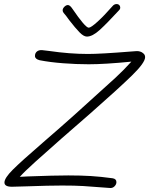

<svg xmlns="http://www.w3.org/2000/svg" viewBox="-20 -948 738 950"><path d="M287 -30Q222 -30 112 -26L39 -24Q2 -24 2 -45Q2 -67 43.5 -108.5Q85 -150 195 -245Q291 -328 351 -382Q510 -525 552 -564Q594 -603 630 -643Q498 -630 419 -630Q358 -630 292.5 -635Q227 -640 176 -650Q153 -656 153 -671Q153 -685 162.5 -693Q172 -701 188 -700L222 -696Q325 -681 415 -681Q478 -681 627 -693L654 -695Q663 -696 673 -693Q683 -690 689 -684Q698 -677 698 -665Q698 -638 633 -574.5Q568 -511 426 -386L395 -359Q300 -276 286 -264Q212 -199 156 -148.5Q100 -98 78 -73Q88 -73 116 -75Q249 -80 318 -80Q381 -80 429.5 -77Q478 -74 537 -66Q556 -63 556 -47Q556 -35 546 -25.5Q536 -16 522 -18Q434 -25 392 -27.5Q350 -30 287 -30ZM575 -910Q575 -904 571 -899.5Q567 -895 565 -893Q508 -831 472.5 -799Q437 -767 410 -767Q394 -767 373.5 -788Q353 -809 322 -849Q306 -872 295 -884Q290 -890 290 -897Q290 -906 298.5 -914.5Q307 -923 316 -923Q326 -923 338 -905Q402 -811 419 -811Q430 -811 463 -841Q496 -871 537 -918Q545 -928 558 -928Q565 -928 570 -923Q575 -918 575 -910Z"/></svg>

Font: Mali Light
Style: Italic
Weight: 300
Italic angle: -10°
Version: Version 1.000; ttfautohint (v1.6)